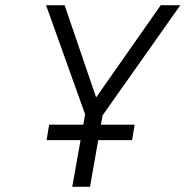

<svg xmlns="http://www.w3.org/2000/svg" viewBox="-20 -720 715 740"><path d="M159.5 -180 169.5 -239.5H301L308 -279.5L157.5 -700H229L350.5 -344.5L599.5 -700H675L375.5 -275.5L369 -239.5H499L489 -180H358.5L327 0H258.5L290.5 -180Z"/></svg>

Font: Overpass Light
Style: Italic
Weight: 300
Italic angle: -10°
Designer: Delve Withrington, Dave Bailey, Thomas Jockin
Foundry: Delve Fonts LLC
Version: Version 4.000; ttfautohint (v1.8.3)